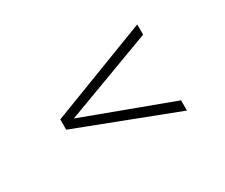

<svg xmlns="http://www.w3.org/2000/svg" viewBox="-88 -774 1139 970"><g transform="rotate(-30 481.0 -289.0)"><path d="M192.9 -258.8V-318.8L769.5 -540V-480.5L254.4 -288.6L769.5 -97.2V-37.6Z"/></g></svg>

Font: Campania
Style: Regular
Weight: 400
Version: Version 2.009